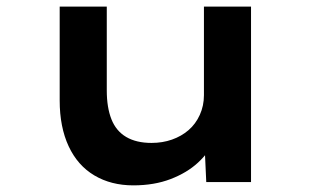

<svg xmlns="http://www.w3.org/2000/svg" viewBox="-20 -549 941 579"><path d="M382 10Q315 10 264.5 -20Q214 -50 187 -108Q160 -166 160 -246V-529H302V-276Q302 -225 316 -189.5Q330 -154 360.5 -136Q391 -118 437 -118Q470 -118 498.5 -128Q527 -138 548.5 -156.5Q570 -175 582.5 -202.5Q595 -230 595 -262V-529H737V0H602L597 -109L623 -121Q610 -89 577 -58.5Q544 -28 494.5 -9Q445 10 382 10Z"/></svg>

Font: Lexend Peta SemiBold
Style: Regular
Weight: 600
Designer: Bonnie Shaver-Troup, Thomas Jockin
Foundry: Lexend
Version: Version 1.007